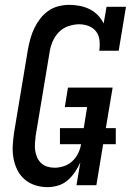

<svg xmlns="http://www.w3.org/2000/svg" viewBox="-20 -763 540 791"><path d="M176 8Q149 8 124.5 0Q100 -8 81 -24.5Q62 -41 51 -63.5Q40 -86 35.5 -111.5Q31 -137 32.5 -163.5Q34 -190 38 -217L95 -559Q99 -581 105 -603Q111 -625 121 -646Q131 -667 145.5 -686Q160 -705 179.5 -718.5Q199 -732 221.5 -737.5Q244 -743 266 -743Q288 -743 310 -738.5Q332 -734 350.5 -724.5Q369 -715 383.5 -700Q398 -685 407 -666L419 -735H499L469 -554H389Q392 -575 390 -596Q388 -617 376.5 -632.5Q365 -648 346 -655.5Q327 -663 306 -663Q284 -663 261 -655Q238 -647 221.5 -629.5Q205 -612 196 -590Q187 -568 184 -546L127 -204Q125 -188 124 -172.5Q123 -157 125 -142.5Q127 -128 133 -114.5Q139 -101 149.5 -91Q160 -81 174.5 -76.5Q189 -72 205 -72Q224 -72 243.5 -78.5Q263 -85 278 -99Q293 -113 302 -131.5Q311 -150 314 -169H227V-235H325L339 -322H247L260 -402H444L416 -235H457V-169H405L377 0H295L311 -94Q302 -74 289 -54.5Q276 -35 258.5 -20Q241 -5 219 1.5Q197 8 176 8Z"/></svg>

Font: Iosevka Slab Medium
Style: Italic
Weight: 500
Italic angle: -9°
Monospace: yes
Designer: Belleve Invis
Foundry: Belleve Invis
Version: Version 11.1.0; ttfautohint (v1.8.3)